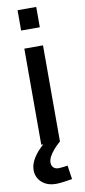

<svg xmlns="http://www.w3.org/2000/svg" viewBox="-100 -737 435 984"><g transform="rotate(-10 117.0 -244.5)"><path d="M108.5 210.7Q76.6 210.7 53.9 198.6Q31.2 186.5 19.1 166.5Q7 146.5 7 122.5Q7 97.1 19 73.4Q30.9 49.7 49.6 28.6Q68.3 7.5 88.8 -8.5L165.5 0Q145 17.6 129.9 35.3Q114.9 52.9 106.9 68.7Q98.9 84.5 98.9 99Q98.9 114.4 108.4 124.2Q117.9 134 136.5 134Q145 134 158.6 132.1Q172.2 130.3 182.6 128.9L193.1 200.8Q170.4 204.7 147.4 207.7Q124.4 210.7 108.5 210.7ZM68.3 0V-500H165.5V0ZM68.3 -594.2V-700H165.5V-594.2Z"/></g></svg>

Font: Titillium Web SemiBold
Style: Regular
Weight: 600
Designer: Mohamed Gaber, Accademia di Belle Arti di Urbino
Foundry: Kief Type Foundry, Accademia di Belle Arti di Urbino
Version: Version 3.000; ttfautohint (v1.8.4)